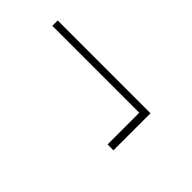

<svg xmlns="http://www.w3.org/2000/svg" viewBox="-3 -486 531 531"><g transform="rotate(45 263.0 -220.5)"><path d="M385.5 -293V-272H40V-293ZM403 -148H380V-293H403Z"/></g></svg>

Font: Hepta Slab ExtraLight
Style: Regular
Weight: 200
Designer: Michael LaGattuta
Foundry: Michael LaGattuta
Version: Version 1.100